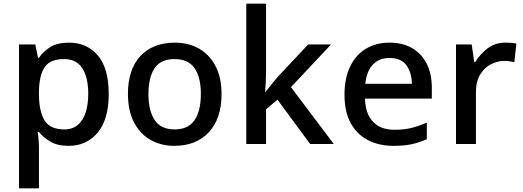

<svg xmlns="http://www.w3.org/2000/svg" viewBox="-20 -780 2834 1040"><path d="M354 -549Q451 -549 510 -479.5Q569 -410 569 -271Q569 -133 509 -61.5Q449 10 352 10Q291 10 252.5 -13Q214 -36 191 -65H184Q187 -48 189 -23.5Q191 1 191 20V240H83V-539H171L186 -467H191Q214 -501 252.5 -525Q291 -549 354 -549ZM327 -460Q253 -460 223 -417.5Q193 -375 191 -288V-271Q191 -179 220.5 -129Q250 -79 329 -79Q373 -79 401.5 -103.5Q430 -128 444 -171Q458 -214 458 -272Q458 -360 426 -410Q394 -460 327 -460Z M1180 -271Q1180 -137 1111 -63.5Q1042 10 924 10Q852 10 795 -22.5Q738 -55 705.5 -118Q673 -181 673 -271Q673 -405 741 -477Q809 -549 927 -549Q1002 -549 1058.5 -516.5Q1115 -484 1147.5 -422Q1180 -360 1180 -271ZM784 -271Q784 -180 818 -129.5Q852 -79 926 -79Q1000 -79 1034 -129.5Q1068 -180 1068 -271Q1068 -361 1034 -410.5Q1000 -460 925 -460Q851 -460 817.5 -410.5Q784 -361 784 -271Z M1421 -382Q1421 -361 1419.5 -333.5Q1418 -306 1416 -283H1419Q1427 -293 1438.5 -307.5Q1450 -322 1462 -337Q1474 -352 1484 -363L1649 -539H1773L1556 -308L1788 0H1660L1483 -240L1421 -188V0H1314V-760H1421Z M2090 -549Q2161 -549 2212 -519.5Q2263 -490 2291 -435.5Q2319 -381 2319 -305V-246H1957Q1959 -164 2000.5 -120.5Q2042 -77 2116 -77Q2168 -77 2208.5 -87Q2249 -97 2292 -116V-26Q2252 -8 2210.5 1Q2169 10 2111 10Q2033 10 1973 -21Q1913 -52 1879.5 -113.5Q1846 -175 1846 -266Q1846 -356 1876.5 -419.5Q1907 -483 1962 -516Q2017 -549 2090 -549ZM2089 -466Q2033 -466 1999 -429.5Q1965 -393 1959 -326H2211Q2210 -388 2181 -427Q2152 -466 2089 -466Z M2718 -549Q2732 -549 2748.5 -548Q2765 -547 2777 -544L2766 -443Q2755 -446 2740 -448Q2725 -450 2712 -450Q2672 -450 2636.5 -430.5Q2601 -411 2579.5 -374Q2558 -337 2558 -283V0H2450V-539H2535L2549 -443H2554Q2580 -487 2621 -518Q2662 -549 2718 -549Z"/></svg>

Font: Noto Sans Nag Mundari Medium
Style: Regular
Weight: 500
Version: Version 1.000